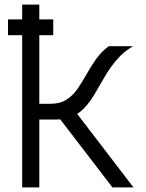

<svg xmlns="http://www.w3.org/2000/svg" viewBox="-20 -820 640 840"><path d="M15 -666V-735H213V-666ZM77 -618V-800H152V-618ZM99 -297V-366H201Q243 -366 271 -384Q299 -402 319 -431Q339 -460 358 -494Q377 -528 400 -561Q423 -594 456 -618H562Q520 -593 491.5 -559.5Q463 -526 441.5 -490Q420 -454 400.5 -419.5Q381 -385 358 -357.5Q335 -330 303.5 -313.5Q272 -297 226 -297ZM77 0V-618H152V0ZM472 0 215 -335 293 -354 564 0Z"/></svg>

Font: Victor Mono
Style: Regular
Weight: 400
Monospace: yes
Designer: Rune Bjørnerås
Version: Version 1.561;gftools[0.9.30]